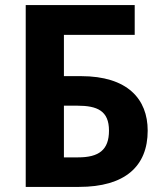

<svg xmlns="http://www.w3.org/2000/svg" viewBox="-20 -734 640 754"><path d="M81 0H290C471 0 560 -81 560 -221C560 -345 481 -435 298 -435H231V-597H509V-714H81ZM231 -116V-319H283C362 -319 408 -299 408 -221C408 -145 368 -116 287 -116Z"/></svg>

Font: Noto Sans Display
Style: Bold
Weight: 700
Designer: Monotype Design Team
Foundry: Monotype Imaging Inc.
Version: Version 1.900